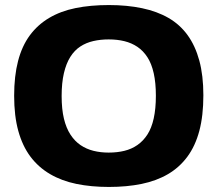

<svg xmlns="http://www.w3.org/2000/svg" viewBox="-20 -730 861 760"><path d="M410 -126Q444 -126 472.5 -133Q501 -140 524 -156Q547 -172 563.5 -197.5Q580 -223 588.5 -261.5Q597 -300 597 -351Q597 -402 588.5 -440Q580 -478 563.5 -503.5Q547 -529 524 -544.5Q501 -560 472.5 -567Q444 -574 410 -574Q378 -574 349.5 -567.5Q321 -561 298 -546Q275 -531 258.5 -505Q242 -479 233 -440.5Q224 -402 224 -350Q224 -298 233 -260.5Q242 -223 259 -197Q276 -171 299 -155.5Q322 -140 350 -133Q378 -126 410 -126ZM411 10Q341 10 282.5 -2Q224 -14 178 -41Q132 -68 100.5 -110Q69 -152 52.5 -211.5Q36 -271 36 -351Q36 -429 51.5 -488.5Q67 -548 98 -590Q129 -632 174.5 -659Q220 -686 279 -698Q338 -710 411 -710Q483 -710 542.5 -697.5Q602 -685 647 -659Q692 -633 722.5 -591Q753 -549 769 -490Q785 -431 785 -353Q785 -272 769 -212Q753 -152 721.5 -109.5Q690 -67 644.5 -40.5Q599 -14 540.5 -2Q482 10 411 10Z"/></svg>

Font: Georama SemiExpanded
Style: Bold
Weight: 700
Width: 6
Designer: Jean-Baptiste Levee
Foundry: Production Type
Version: Version 1.001